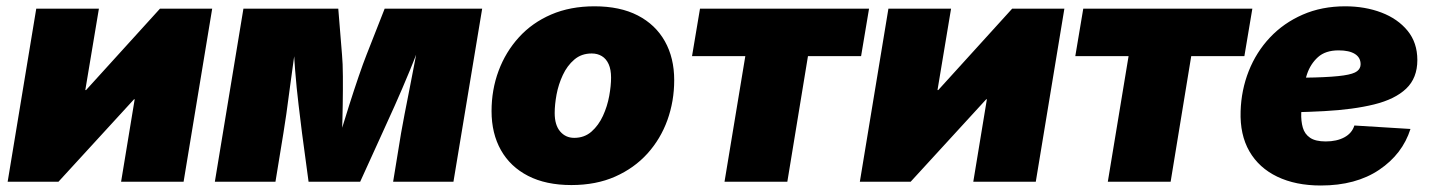

<svg xmlns="http://www.w3.org/2000/svg" viewBox="-20 -568 4472 600"><path d="M553.7 0H358.4L400.9 -257.8H398.9L162.6 0H3.9L93.3 -541H289.1L246.6 -286.6H249L480 -541H643.1Z M651.4 0 740.7 -541H1037.1L1048.8 -397Q1051.3 -371.1 1051.5 -329.3Q1051.8 -287.6 1051 -239.7Q1050.3 -191.9 1048.6 -147.2Q1046.9 -102.5 1044.4 -69.8H1020Q1028.8 -102.1 1042.5 -147Q1056.2 -191.9 1071.3 -239.5Q1086.4 -287.1 1100.8 -329.1Q1115.2 -371.1 1125.5 -397L1182.1 -541H1486.8L1397 0H1208.5L1233.4 -152.3Q1237.3 -174.8 1244.4 -211.7Q1251.5 -248.5 1260.3 -292.7Q1269 -336.9 1277.3 -380.6Q1285.6 -424.3 1291.5 -460.9H1303.2Q1285.2 -406.7 1260.7 -347.7Q1236.3 -288.6 1213.1 -236.8Q1189.9 -185.1 1174.8 -152.3L1105.5 0H944.3L923.8 -152.3Q919.4 -187.5 913.1 -240Q906.7 -292.5 902.1 -350.8Q897.5 -409.2 897.5 -460.9H909.7Q903.8 -424.3 897.7 -380.6Q891.6 -336.9 885.7 -292.7Q879.9 -248.5 874.8 -211.7Q869.6 -174.8 865.7 -152.3L840.8 0Z M1765.6 10.3Q1686 10.3 1630.4 -18.3Q1574.7 -46.9 1545.4 -98.9Q1516.1 -150.9 1516.1 -220.7Q1516.1 -287.6 1538.1 -346.7Q1560.1 -405.8 1601.6 -451.4Q1643.1 -497.1 1702.6 -522.7Q1762.2 -548.3 1837.9 -548.3Q1917.5 -548.3 1972.9 -519.8Q2028.3 -491.2 2057.6 -439.2Q2086.9 -387.2 2086.9 -317.4Q2086.9 -252 2065.7 -192.9Q2044.4 -133.8 2003.2 -88.1Q1961.9 -42.5 1902.3 -16.1Q1842.8 10.3 1765.6 10.3ZM1774.4 -137.2Q1806.2 -137.2 1828.4 -156.7Q1850.6 -176.3 1864.3 -206.1Q1877.9 -235.8 1883.8 -268.1Q1889.6 -300.3 1889.6 -325.2Q1889.6 -350.6 1882.1 -367.4Q1874.5 -384.3 1860.8 -392.6Q1847.2 -400.9 1829.1 -400.9Q1796.9 -400.9 1774.7 -381.8Q1752.4 -362.8 1738.8 -333.5Q1725.1 -304.2 1719.2 -272.5Q1713.4 -240.7 1713.4 -214.8Q1713.4 -177.2 1730.5 -157.2Q1747.6 -137.2 1774.4 -137.2Z M2244.1 0 2309.1 -392.6H2142.6L2167.5 -541H2695.8L2670.9 -392.6H2504.9L2440.4 0Z M3216.8 0H3021.5L3064 -257.8H3062L2825.7 0H2667L2756.3 -541H2952.1L2909.7 -286.6H2912.1L3143.1 -541H3306.2Z M3441.9 0 3506.8 -392.6H3340.3L3365.2 -541H3893.6L3868.7 -392.6H3702.6L3638.2 0Z M4107.4 11.7Q4028.8 11.7 3971.4 -15.9Q3914.1 -43.5 3884.3 -95.2Q3854.5 -147 3856.9 -220.2Q3858.9 -286.6 3882.3 -345.9Q3905.8 -405.3 3948.5 -450.7Q3991.2 -496.1 4050.8 -522.2Q4110.4 -548.3 4183.6 -548.3Q4245.6 -548.3 4296.9 -528.8Q4348.1 -509.3 4378.7 -471.9Q4409.2 -434.6 4409.2 -380.4Q4409.2 -324.2 4374.3 -291Q4339.4 -257.8 4274.2 -241.7Q4209 -225.6 4117.9 -220.7Q4026.9 -215.8 3914.1 -215.8L3932.1 -324.2Q4029.3 -324.2 4088.6 -325.9Q4147.9 -327.6 4179 -332.3Q4210 -336.9 4220.9 -345.5Q4231.9 -354 4231.9 -367.2Q4231.9 -388.2 4214.1 -399.4Q4196.3 -410.6 4163.1 -410.6Q4122.1 -410.6 4098.6 -389.4Q4075.2 -368.2 4064.5 -336.4Q4053.7 -304.7 4050.3 -271.7Q4046.9 -238.8 4046.4 -215.3Q4045.4 -189.5 4051.3 -169.2Q4057.1 -148.9 4074 -137.5Q4090.8 -126 4123 -126Q4157.2 -126 4181.2 -138.9Q4205.1 -151.9 4212.4 -175.8L4387.7 -165Q4362.8 -86.4 4290 -37.4Q4217.3 11.7 4107.4 11.7Z"/></svg>

Font: Inter 17pt Black
Style: Italic
Weight: 900
Italic angle: -9.3988°
Version: Version 4.001;git-66647c0bb